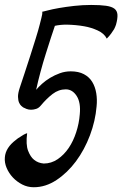

<svg xmlns="http://www.w3.org/2000/svg" viewBox="-20 -746 504 791"><path d="M152.3 -697.3Q153.3 -698.2 153.3 -697.3ZM254.9 -644.5Q227.5 -644.5 206.1 -639.6Q199.2 -620.1 189.5 -589.8Q179.7 -559.6 168.5 -523.9Q157.2 -488.3 147 -450.2Q136.7 -412.1 128.9 -376Q138.7 -387.7 153.3 -400.9Q168 -414.1 186.5 -425.3Q205.1 -436.5 226.6 -444.3Q248 -452.1 271.5 -452.1Q303.7 -452.1 325.7 -440.4Q347.7 -428.7 359.9 -408.7Q372.1 -388.7 376.5 -362.3Q380.9 -335.9 377.9 -307.6Q373 -248 350.6 -188.5Q328.1 -128.9 293 -81.5Q257.8 -34.2 212.9 -4.4Q168 25.4 119.1 25.4Q93.8 25.4 71.8 14.2Q49.8 2.9 33.2 -14.6Q16.6 -32.2 7.3 -54.2Q-2 -76.2 0 -97.7Q2.9 -137.7 45.9 -169.9Q53.7 -176.8 62.5 -181.6Q69.3 -186.5 77.1 -190.9Q85 -195.3 91.8 -197.3Q85.9 -150.4 95.7 -125Q105.5 -99.6 120.1 -87.9Q136.7 -74.2 160.2 -72.3Q191.4 -72.3 217.8 -90.3Q244.1 -108.4 263.2 -136.7Q282.2 -165 293.9 -201.2Q305.7 -237.3 308.6 -274.4Q313.5 -323.2 295.9 -350.6Q278.3 -377.9 251 -377.9Q221.7 -377.9 196.8 -358.9Q171.9 -339.8 148.4 -311.5Q139.6 -300.8 128.9 -297.4Q118.2 -293.9 107.9 -293.9Q97.7 -293.9 88.9 -297.4Q80.1 -300.8 75.2 -303.7Q72.3 -305.7 67.4 -310.1Q62.5 -314.5 58.6 -323.2Q54.7 -332 54.2 -346.7Q53.7 -361.3 61.5 -384.8Q69.3 -409.2 81.1 -443.8Q92.8 -478.5 104.5 -515.6Q116.2 -552.7 127 -586.9Q137.7 -621.1 143.6 -644.5Q152.3 -677.7 153.8 -687Q155.3 -696.3 153.3 -697.3Q158.2 -698.2 176.8 -703.1Q195.3 -708 223.1 -712.9Q251 -717.8 285.6 -721.7Q320.3 -725.6 355.5 -725.6Q393.6 -725.6 417 -722.2Q440.4 -718.8 451.7 -710Q462.9 -701.2 463.9 -685.1Q464.8 -668.9 458 -644.5Q455.1 -635.7 450.2 -626Q445.3 -618.2 438 -607.9Q430.7 -597.7 419.9 -586.9Q409.2 -608.4 382.3 -620.6Q355.5 -632.8 327.1 -637.7Q293.9 -643.6 254.9 -644.5Z"/></svg>

Font: Satisfy
Style: Regular
Weight: 400
Designer: Font Diner, Inc
Foundry: Font Diner, Inc
Version: Version 1.001